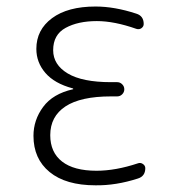

<svg xmlns="http://www.w3.org/2000/svg" viewBox="-20 -550 540 580"><path d="M200.2 -280.3Q201.2 -280.3 201.2 -281.2Q201.2 -283.2 199.2 -283.2Q144.5 -297.9 117.2 -329.6Q89.8 -361.3 89.8 -402.3Q89.8 -460 137.2 -495.1Q184.6 -530.3 268.6 -530.3Q326.2 -530.3 391.6 -508.8Q414.1 -502 414.1 -477.5Q414.1 -469.7 407.2 -464.8Q400.4 -460 391.6 -462.9Q325.2 -486.3 272.5 -486.3Q215.8 -486.3 178.2 -465.8Q140.6 -445.3 140.6 -398.4Q140.6 -354.5 184.6 -328.1Q228.5 -301.8 315.4 -301.8H334Q342.8 -301.8 349.1 -295.4Q355.5 -289.1 355.5 -280.3Q355.5 -271.5 349.1 -265.1Q342.8 -258.8 334 -258.8H315.4Q223.6 -258.8 177.7 -228.5Q131.8 -198.2 131.8 -141.6Q131.8 -89.8 167.5 -62Q203.1 -34.2 271.5 -34.2Q329.1 -34.2 396.5 -56.6Q404.3 -59.6 411.6 -54.7Q418.9 -49.8 418.9 -42Q418.9 -17.6 396.5 -10.7Q330.1 10.7 268.6 9.8Q178.7 9.8 129.9 -30.3Q81.1 -70.3 81.1 -139.6Q81.1 -187.5 110.4 -227.1Q139.6 -266.6 200.2 -280.3Z"/></svg>

Font: Rounded Mgen+ 1m light
Style: Regular
Weight: 200
Designer: [Source Han Sans]
Ryoko NISHIZUKA  (kana & ideographs); Paul D. Hunt (Latin, Greek & Cyrillic); Wenlong ZHANG  (bopomofo
Version: Version 1.059.20150602